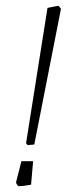

<svg xmlns="http://www.w3.org/2000/svg" viewBox="-20 -626 234 655"><path d="M69 -138 142 -599Q175 -606 179 -606Q180 -606 183.5 -602Q187 -598 188 -596L97 -133L75 -131Q73 -132 71.5 -134Q70 -136 69 -138ZM35 -5 53 -76H93L86 4Q61 9 44 9Q41 9 37.5 3Q34 -3 35 -5Z"/></svg>

Font: Grenze ExtraLight
Style: Italic
Weight: 275
Italic angle: -10°
Designer: Renata Polastri
Foundry: Omnibus-Type
Version: Version 1.002; ttfautohint (v1.8)